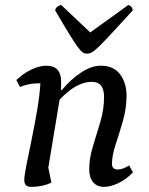

<svg xmlns="http://www.w3.org/2000/svg" viewBox="-20 -719 583 751"><path d="M104 12Q87 12 81 5Q75 -2 75 -15Q75 -32 83.5 -74Q92 -116 103.5 -172Q115 -228 125 -286Q135 -344 138 -393Q132 -393 126 -393Q111 -393 93.5 -389.5Q76 -386 58 -379L44 -406Q71 -432 103 -447Q135 -462 160 -462Q191 -462 205 -446Q219 -430 219 -401Q219 -393 219 -384.5Q219 -376 218 -367H222Q258 -410 298 -436Q338 -462 374 -462Q425 -462 450 -428Q475 -394 475 -345Q475 -296 461 -247Q447 -198 432.5 -154.5Q418 -111 418 -78Q418 -56 441 -56Q460 -56 485 -72L500 -45Q475 -18 443.5 -3Q412 12 387 12Q360 12 344.5 -6Q329 -24 329 -57Q329 -100 343.5 -147Q358 -194 372.5 -242.5Q387 -291 387 -340Q387 -399 339 -399Q310 -399 279 -382.5Q248 -366 213 -329L169 -63L181 -5Q164 4 142 8Q120 12 104 12ZM321 -509Q312 -509 304.5 -513.5Q297 -518 285 -534Q273 -550 252 -584Q231 -618 196 -678Q196 -686 204 -692.5Q212 -699 220 -699Q265 -656 295 -628Q325 -600 333 -592Q346 -602 373 -621Q400 -640 429.5 -661.5Q459 -683 481 -699Q488 -699 493.5 -692.5Q499 -686 499 -678Q444 -618 412.5 -584Q381 -550 364 -534Q347 -518 338 -513.5Q329 -509 321 -509Z"/></svg>

Font: Petrona Medium
Style: Italic
Weight: 500
Italic angle: -9°
Designer: Ringo R. Seeber
Foundry: Ringo R. Seeber
Version: Version 2.001; ttfautohint (v1.8.3)